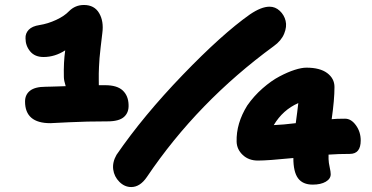

<svg xmlns="http://www.w3.org/2000/svg" viewBox="-20 -755 1500 775"><path d="M183.1 -257.8Q81.1 -257.8 81.1 -345.2Q81.1 -373 101.3 -388.9Q121.6 -404.8 164.1 -404.8Q171.9 -404.8 184.3 -405.3Q196.8 -405.8 214.8 -406.2Q232.9 -406.7 245.1 -407.2Q237.8 -430.2 237.8 -444.8Q236.3 -503.4 243.2 -551.8Q201.7 -524.9 155.8 -524.9Q120.6 -524.9 101.8 -547.6Q83 -570.3 83 -600.1Q82 -620.1 95.9 -634.8Q109.9 -649.4 139.2 -653.8Q173.3 -659.2 206.5 -674.6Q239.7 -689.9 258.8 -710Q283.7 -734.9 318.8 -734.9Q360.8 -734.9 380.1 -702.1Q399.4 -669.4 393.1 -622.1Q389.2 -590.3 386.2 -563.7Q383.3 -537.1 381.8 -520.8Q380.4 -504.4 379.6 -485.1Q378.9 -465.8 378.7 -459Q378.4 -452.1 378.7 -434.1Q378.9 -416 378.9 -411.1H404.8Q452.6 -411.1 475.3 -389.9Q498 -368.7 499 -332Q500.5 -300.8 480.5 -283Q460.4 -265.1 414.1 -265.1Q330.1 -265.1 258.1 -261.5Q186 -257.8 183.1 -257.8ZM509.8 0Q482.9 0 461.9 -21Q440.9 -42 437 -70.8Q433.1 -99.6 450.2 -129.9Q558.6 -287.6 717.3 -452.4Q876 -617.2 988.8 -696.8Q1034.7 -728 1067.9 -728Q1091.3 -728 1109.1 -711.4Q1127 -694.8 1132.8 -671.1Q1138.7 -647.5 1127 -618.9Q1115.2 -590.3 1085 -568.8Q777.3 -343.8 573.2 -41Q545.4 0 509.8 0ZM1242.2 -9.8Q1202.1 -9.8 1183.1 -35.4Q1164.1 -61 1164.1 -117.2Q1061.5 -106.9 1021 -106.9Q983.9 -106.9 960 -129.4Q936 -151.9 935.1 -183.1Q933.1 -256.8 978 -329.1Q1004.9 -367.7 1040 -398.4Q1075.2 -429.2 1108.2 -446.5Q1141.1 -463.9 1169.2 -472.9Q1197.3 -481.9 1216.8 -481.9Q1271.5 -481.9 1300.8 -460Q1330.1 -438 1330.1 -403.8Q1330.1 -352.5 1318.8 -273.9Q1336.9 -275.9 1373 -275.9Q1397.5 -275.9 1416.7 -249.3Q1436 -222.7 1436 -188Q1436 -133.8 1392.1 -133.8Q1346.7 -133.8 1306.2 -130.9V-112.8Q1306.6 -98.1 1310.8 -79.8Q1314.9 -61.5 1314.9 -51.8Q1314.9 -33.2 1294.9 -21.5Q1274.9 -9.8 1242.2 -9.8ZM1184.1 -338.9Q1121.6 -311.5 1085 -250Q1122.6 -251.5 1173.8 -257.8Q1175.8 -272.5 1179.4 -300Q1183.1 -327.6 1184.1 -338.9Z"/></svg>

Font: Shantell Sans Irregular Bouncy
Style: Regular
Weight: 800
Designer: Stephen Nixon, Anya Danilova, Shantell Martin
Foundry: Arrow Type
Version: Version 1.006;[9816181b4]